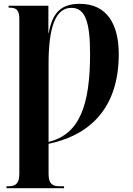

<svg xmlns="http://www.w3.org/2000/svg" viewBox="-20 -744 695 1004"><path d="M14 240H315V230H292C255 230 234 218 234 166V8C408 -28 601 -141 601 -461C601 -612 543 -724 397 -724C298 -724 254 -676 235 -572H233V-714H25V-704H28C66 -704 81 -692 81 -644V166C81 218 59 230 23 230H14ZM234 -2V-411C234 -598 269 -703 353 -703C423 -703 451 -636 451 -463C451 -189 394 -41 234 -2Z"/></svg>

Font: Noto Serif Display Condensed ExtraBold
Style: Regular
Weight: 800
Width: 3
Designer: Monotype Design Team
Foundry: Monotype Imaging Inc.
Version: Version 2.009